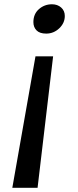

<svg xmlns="http://www.w3.org/2000/svg" viewBox="-20 -688 375 920"><path d="M201.5 -527Q170 -527 155 -542.5Q140 -558 140 -582Q140 -621 166.5 -644.2Q193 -667.5 229 -667.5Q255.5 -667.5 273 -652Q290.5 -636.5 290.5 -611.5Q290.5 -577.5 263.8 -552.2Q237 -527 201.5 -527ZM39 212 150 -418H234.5L160 212Z"/></svg>

Font: Merriweather Sans Italic
Style: Regular
Weight: 400
Italic angle: -7.5°
Designer: Eben Sorkin
Foundry: Eben Sorkin
Version: Version 1.008; ttfautohint (v1.7.19-72a1) -l 8 -r 50 -G 200 